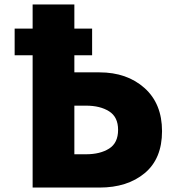

<svg xmlns="http://www.w3.org/2000/svg" viewBox="-20 -845 796 865"><path d="M315 -369H368Q431 -369 471.5 -343.5Q512 -318 512 -260Q512 -201 471.5 -175.5Q431 -150 368 -150H315ZM127 0H428Q554 0 632 -65Q710 -130 710 -254Q710 -378 631 -448.5Q552 -519 428 -519H315V-596H395V-716H315V-825H127V-716H46V-596H127Z"/></svg>

Font: Hussar
Style: BoldWeb
Weight: 700
Foundry: Cannot Into Space Fonts
Version: Version 2.00